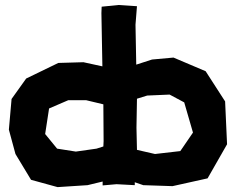

<svg xmlns="http://www.w3.org/2000/svg" viewBox="-20 -727 946 770"><path d="M527.3 -214.8 529.3 -331.1 570.3 -343.8 660.2 -347.7 718.8 -316.4 753.9 -195.3 703.1 -121.1 601.6 -109.4 529.3 -126ZM387.7 -700.2 386.7 -674.8 390.6 -460.9 314.5 -477.5 213.9 -474.6 85 -412.1 26.4 -330.1 15.6 -207 42 -109.4 104.5 -5.9 210.9 23.4 331.1 15.6 391.6 1V16.6L447.3 11.7L520.5 15.6V3.9L554.7 15.6L671.9 19.5L812.5 -11.7L890.6 -148.4L882.8 -320.3L804.7 -441.4L675.8 -496.1L589.8 -488.3L526.4 -467.8L523.4 -627.9L529.3 -702.1L456.1 -707ZM395.5 -161.1 394.5 -139.6 367.2 -130.9 284.2 -119.1 209 -130.9 161.1 -189.5 176.8 -292 253.9 -325.2H325.2L394.5 -308.6Z"/></svg>

Font: MaokenAssortedSans-Lite
Style: Lite
Weight: 400
Version: Version 1.400